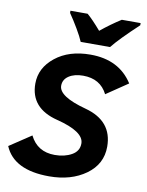

<svg xmlns="http://www.w3.org/2000/svg" viewBox="-104 -980 817 1064"><g transform="rotate(10 305.0 -448.0)"><path d="M247.1 14.2Q47.9 14.2 -4.9 -111.8L117.2 -192.9Q159.2 -107.9 257.3 -107.9Q312.5 -107.9 352.3 -130.4Q392.1 -152.8 392.1 -195.8Q392.1 -262.7 237.5 -301.5Q83 -340.3 83 -479Q83 -567.4 159.7 -628.7Q236.3 -689.9 356.9 -689.9Q518.6 -689.9 595.2 -569.8L474.1 -487.8Q434.1 -567.9 336.9 -567.9Q288.1 -567.9 257.1 -547.6Q226.1 -527.3 226.1 -492.2Q226.1 -431.6 381.1 -390.1Q536.1 -348.6 536.1 -203.1Q536.1 -105 453.4 -45.4Q370.6 14.2 247.1 14.2ZM455.6 -750H290.5Q279.8 -776.4 254.4 -819.6Q229 -862.8 204.6 -897.9V-910.2H301.3Q332 -884.3 380.4 -828.1Q436.5 -874 493.7 -910.2H599.6V-897.9Q496.1 -801.3 455.6 -750Z"/></g></svg>

Font: Cadman
Style: Bold Italic
Weight: 700
Italic angle: -12°
Designer: Paul James MIller
Foundry: High-Logic / Made with FontCreator
Version: Version 2.114;March 28, 2021;FontCreator 13.0.0.2683 64-bit